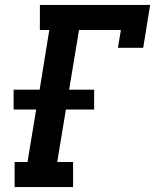

<svg xmlns="http://www.w3.org/2000/svg" viewBox="-20 -755 640 775"><path d="M39 0V-101H91L126 -313H35V-393H140L179 -634H141V-735H586L558 -562H456L468 -634H299L259 -393H360V-313H246L211 -101H275V0Z"/></svg>

Font: Iosevka Slab Extended Oblique
Style: Bold
Weight: 700
Width: 7
Italic angle: -9°
Monospace: yes
Designer: Belleve Invis
Foundry: Belleve Invis
Version: Version 11.1.1; ttfautohint (v1.8.3)